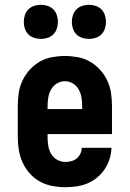

<svg xmlns="http://www.w3.org/2000/svg" viewBox="-20 -771 540 799"><path d="M252 8Q225 8 198 3Q171 -2 147 -15Q123 -28 104.5 -48.5Q86 -69 74.5 -94Q63 -119 58.5 -146Q54 -173 54 -200V-330Q54 -357 58 -384Q62 -411 73.5 -435.5Q85 -460 103.5 -480.5Q122 -501 145.5 -514.5Q169 -528 196 -533Q223 -538 250 -538Q277 -538 304 -533Q331 -528 354.5 -514.5Q378 -501 396.5 -480.5Q415 -460 426.5 -435.5Q438 -411 442 -384Q446 -357 446 -330V-213H178V-200Q178 -182 181 -164Q184 -146 193 -130.5Q202 -115 218 -106Q234 -97 252 -97Q265 -97 277.5 -100.5Q290 -104 299.5 -112Q309 -120 314.5 -131.5Q320 -143 320 -156H444Q443 -132 436 -109.5Q429 -87 416 -67.5Q403 -48 384.5 -32.5Q366 -17 344.5 -8Q323 1 299.5 4.5Q276 8 252 8ZM322 -317V-330Q322 -348 319 -365.5Q316 -383 307.5 -398.5Q299 -414 283.5 -423.5Q268 -433 250 -433Q232 -433 216.5 -423.5Q201 -414 192.5 -398.5Q184 -383 181 -365.5Q178 -348 178 -330V-317ZM350 -609Q336 -609 322 -613.5Q308 -618 298 -628Q288 -638 283.5 -652Q279 -666 279 -680Q279 -694 283.5 -708Q288 -722 298 -732Q308 -742 322 -746.5Q336 -751 350 -751Q364 -751 378 -746.5Q392 -742 402 -732Q412 -722 416.5 -708Q421 -694 421 -680Q421 -666 416.5 -652Q412 -638 402 -628Q392 -618 378 -613.5Q364 -609 350 -609ZM150 -609Q136 -609 122 -613.5Q108 -618 98 -628Q88 -638 83.5 -652Q79 -666 79 -680Q79 -694 83.5 -708Q88 -722 98 -732Q108 -742 122 -746.5Q136 -751 150 -751Q164 -751 178 -746.5Q192 -742 202 -732Q212 -722 216.5 -708Q221 -694 221 -680Q221 -666 216.5 -652Q212 -638 202 -628Q192 -618 178 -613.5Q164 -609 150 -609Z"/></svg>

Font: Iosevka Slab Extrabold
Style: Regular
Weight: 800
Monospace: yes
Designer: Belleve Invis
Foundry: Belleve Invis
Version: Version 11.1.1; ttfautohint (v1.8.3)